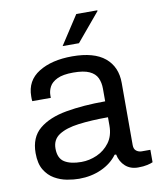

<svg xmlns="http://www.w3.org/2000/svg" viewBox="-83 -789 722 867"><g transform="rotate(-10 278.0 -355.5)"><path d="M210 12Q185 12 155 6.5Q125 1 98 -14.5Q71 -30 53.5 -59Q36 -88 36 -136Q36 -208 81.5 -246Q127 -284 206 -298Q285 -312 386 -312V-370Q386 -398 376 -419.5Q366 -441 340 -453Q314 -465 266 -465Q219 -465 193 -452.5Q167 -440 157 -421Q147 -402 147 -382V-370H62Q61 -374 61 -379.5Q61 -385 61 -392Q61 -464 120.5 -501Q180 -538 274 -538Q374 -538 424 -496.5Q474 -455 474 -381V-96Q474 -77 485 -69Q496 -61 509 -61H549V-4Q541 0 523.5 4Q506 8 481 8Q446 8 423 -12.5Q400 -33 393 -67H386Q359 -30 312.5 -9Q266 12 210 12ZM233 -61Q270 -61 305 -76.5Q340 -92 363 -123Q386 -154 386 -201V-239Q309 -239 251 -231.5Q193 -224 160.5 -203Q128 -182 128 -141Q128 -96 156 -78.5Q184 -61 233 -61ZM240 -591 326 -723H422L423 -720L315 -591Z"/></g></svg>

Font: Archivo VF Beta
Style: Regular
Weight: 400
Designer: Hector Gatti
Foundry: Omnibus-Type
Version: Version 1.002